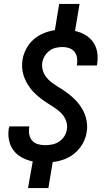

<svg xmlns="http://www.w3.org/2000/svg" viewBox="-20 -858 540 980"><path d="M123 102 147 -34Q118 -40 92 -54Q66 -68 49 -90.5Q32 -113 26 -142.5Q20 -172 25 -203Q26 -205 26.5 -207.5Q27 -210 28 -213H130Q129 -212 129 -210.5Q129 -209 129 -208Q126 -189 129.5 -171Q133 -153 144.5 -140Q156 -127 174 -122Q192 -117 210 -117Q228 -117 246 -120.5Q264 -124 280.5 -134.5Q297 -145 307.5 -161Q318 -177 321 -196Q325 -216 319.5 -234.5Q314 -253 303 -268Q292 -283 277 -294.5Q262 -306 246.5 -316Q231 -326 215.5 -336Q200 -346 185.5 -357.5Q171 -369 157.5 -382Q144 -395 133 -410Q122 -425 113.5 -441.5Q105 -458 99.5 -476Q94 -494 93 -514Q92 -534 95 -554Q100 -583 114.5 -610Q129 -637 152 -657Q175 -677 203 -688.5Q231 -700 260 -704L282 -838H386L363 -700Q391 -694 415 -680Q439 -666 455 -643.5Q471 -621 476 -592.5Q481 -564 476 -534Q476 -532 475.5 -529.5Q475 -527 474 -524H372Q372 -525 372.5 -526.5Q373 -528 373 -529Q376 -547 373 -564.5Q370 -582 359.5 -594.5Q349 -607 333 -612.5Q317 -618 299 -618Q282 -618 264.5 -614Q247 -610 232.5 -599Q218 -588 208.5 -572.5Q199 -557 196 -540Q193 -520 198 -501Q203 -482 214 -467Q225 -452 239.5 -440.5Q254 -429 270 -419Q286 -409 301.5 -399Q317 -389 331.5 -377.5Q346 -366 359.5 -353Q373 -340 384 -325.5Q395 -311 404 -294Q413 -277 418 -259Q423 -241 424.5 -221Q426 -201 422 -181Q417 -151 401.5 -124Q386 -97 362 -76.5Q338 -56 308.5 -45Q279 -34 249 -31L227 102Z"/></svg>

Font: iosevka_custom_sans_ss08
Style: Bold Italic
Weight: 700
Italic angle: -10°
Designer: Belleve Invis
Foundry: Belleve Invis
Version: Version 10.3.0; ttfautohint (v1.8.3)